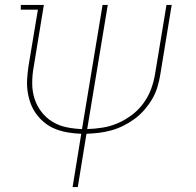

<svg xmlns="http://www.w3.org/2000/svg" viewBox="-20 -540 790 775"><path d="M273 215 308 0Q282 -1 256.5 -5Q231 -9 207 -18Q183 -27 163.5 -42Q144 -57 129 -76.5Q114 -96 105 -119Q96 -142 92 -167.5Q88 -193 89.5 -219.5Q91 -246 95 -273L133 -501H64V-520H157L116 -270Q110 -237 110 -204.5Q110 -172 119 -143Q128 -114 146.5 -89.5Q165 -65 191 -49Q217 -33 248 -26.5Q279 -20 311 -19L394 -520H415L332 -19Q364 -20 395 -25Q426 -30 456 -43Q486 -56 513 -76.5Q540 -97 559.5 -124Q579 -151 590 -181Q601 -211 606 -242L652 -520H673L627 -239Q623 -214 615.5 -189Q608 -164 595 -141.5Q582 -119 564 -98Q546 -77 524.5 -61Q503 -45 479 -33Q455 -21 430 -14Q405 -7 380 -4Q355 -1 329 0L294 215Z"/></svg>

Font: Iosevka Etoile Thin Oblique
Style: Regular
Weight: 100
Italic angle: -9°
Designer: Belleve Invis
Foundry: Belleve Invis
Version: Version 15.5.2; ttfautohint (v1.8.4)